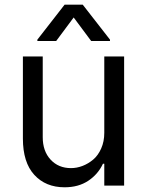

<svg xmlns="http://www.w3.org/2000/svg" viewBox="-20 -784 621 811"><path d="M217.3 -610.8H137.8V-616.5L252.8 -764.2H329.5L444.6 -616.5V-610.8H365.1L291.2 -710.2ZM420.5 -223V-545.5H504.3V0H420.5V-92.3H414.8Q394.2 -47.9 352.8 -20.4Q311.4 7.1 252.8 7.1Q172.9 7.1 124.8 -45.5Q76.7 -98 76.7 -198.9V-545.5H160.5V-204.5Q160.5 -145.6 193.7 -109.7Q226.9 -73.9 279.8 -73.9Q304.3 -73.9 328.5 -83.1Q352.6 -92.3 373.6 -109.9Q394.5 -127.5 407.5 -157Q420.5 -186.4 420.5 -223Z"/></svg>

Font: TID UI
Style: Regular
Weight: 400
Designer: The TID Project Authors
Foundry: Bakken & Bæck
Version: Version 1.001;hotconv 1.0.109;makeotfexe 2.5.65596